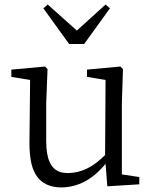

<svg xmlns="http://www.w3.org/2000/svg" viewBox="-20 -816 679 850"><path d="M352.5 -621.1H286.1L171.9 -779.3L191.4 -795.9L320.3 -680.7L447.3 -795.9L466.8 -779.3ZM519.5 -43.9 596.7 -32.2V0L455.1 8.8L447.3 -90.8Q362.3 12.7 252 13.7Q144.5 13.7 119.1 -91.8Q110.4 -130.9 110.4 -183.6L113.3 -461.9L30.3 -475.6V-507.8L179.7 -521.5L190.4 -509.8L184.6 -358.4V-190.4Q184.6 -74.2 246.1 -54.7Q261.7 -49.8 282.2 -49.8Q368.2 -50.8 445.3 -129.9L447.3 -461.9L365.2 -475.6V-507.8L512.7 -521.5L524.4 -509.8L519.5 -358.4Z"/></svg>

Font: GenYoMin JP Regular
Style: Regular
Weight: 400
Version: Version 1.001;PS 1;hotconv 16.6.51;makeotf.lib2.5.65220 DEVE